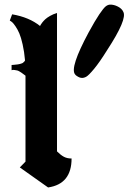

<svg xmlns="http://www.w3.org/2000/svg" viewBox="-20 -826 581 842"><path d="M309.1 -500Q285.2 -528.8 369.1 -684.6Q397 -735.8 415.5 -763.2Q434.1 -790.5 443.4 -797.9Q452.6 -805.2 462.4 -805.7Q479.5 -806.2 497.1 -797.1Q514.6 -788.1 520.5 -774.4Q539.1 -742.7 449.7 -606Q416.5 -552.7 392.8 -524.2Q369.1 -495.6 358.2 -489.5Q347.2 -483.4 336.9 -484.4Q330.6 -484.9 323.5 -488.8Q316.4 -492.7 312.5 -496.1ZM230 -162.1Q246.1 -146 260.3 -138.4Q274.4 -130.9 293.9 -130.9Q293.9 -19 190.9 -3.9L66.9 -91.8L91.8 -117.2V-486.8V-494.1Q88.4 -496.6 82.3 -501.2Q76.2 -505.9 73.2 -507.8Q70.3 -509.8 64.5 -513.2Q58.6 -516.6 54.9 -517.1Q51.3 -517.6 43.9 -519Q36.6 -520.5 30.8 -518.1V-541Q33.2 -541 40.3 -541.7Q47.4 -542.5 50 -542.7Q52.7 -543 58.6 -543.7Q64.5 -544.4 67.1 -545.4Q69.8 -546.4 74.2 -547.6Q78.6 -548.8 80.8 -550.8Q83 -552.7 85.7 -555.2Q88.4 -557.6 89.8 -561Q86.4 -599.6 79.3 -630.9Q72.3 -662.1 64.7 -679.7Q57.1 -697.3 48.1 -710.4Q39.1 -723.6 33.7 -728.3Q28.3 -732.9 22.9 -735.8L33.2 -763.2Q107.9 -750.5 155.8 -711.9Q156.2 -713.4 157.7 -716.3Q159.2 -719.2 165 -726.8Q170.9 -734.4 178.5 -741.5Q186 -748.5 199.7 -756.3Q213.4 -764.2 230 -769Z"/></svg>

Font: KJV1611
Style: Regular
Weight: 400
Version: Version 3.6.1